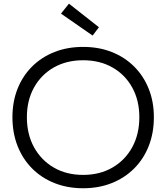

<svg xmlns="http://www.w3.org/2000/svg" viewBox="-20 -1019 909 1050"><path d="M434.5 10.5Q349 10.5 278 -17.8Q207 -46 155.5 -97.8Q104 -149.5 76 -220.8Q48 -292 48 -378Q48 -463 76 -533.5Q104 -604 155.5 -655.2Q207 -706.5 277.8 -734.5Q348.5 -762.5 434.5 -762.5Q520.5 -762.5 591.2 -734.5Q662 -706.5 713.5 -655.2Q765 -604 793.2 -533.5Q821.5 -463 821.5 -378Q821.5 -292 793.5 -220.8Q765.5 -149.5 713.8 -97.8Q662 -46 591.2 -17.8Q520.5 10.5 434.5 10.5ZM434.5 -62.5Q526 -62.5 595.2 -102.8Q664.5 -143 703.2 -214Q742 -285 742 -378Q742 -470 703.2 -540.2Q664.5 -610.5 595.2 -650Q526 -689.5 434.5 -689.5Q343.5 -689.5 274.2 -650Q205 -610.5 166 -540.2Q127 -470 127 -378Q127 -285 166 -214Q205 -143 274 -102.8Q343 -62.5 434.5 -62.5ZM357 -999 313.5 -944.5 486.5 -824.5 521 -870Z"/></svg>

Font: Hepta Slab
Style: Regular
Weight: 400
Designer: Michael LaGattuta
Foundry: Michael LaGattuta
Version: Version 1.100